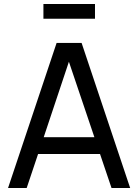

<svg xmlns="http://www.w3.org/2000/svg" viewBox="-20 -933 686 953"><path d="M451.5 -840V-913H195.5V-840ZM261 -720 20 0H112.5L169 -168.5H476.5L533.5 0H626L385 -720ZM197 -252 322 -626.5 448.5 -252Z"/></svg>

Font: Hauora Medium
Style: Regular
Weight: 500
Designer: Wayne Shih
Foundry: WCYS
Version: Version 1.001;hotconv 1.0.109;makeotfexe 2.5.65596